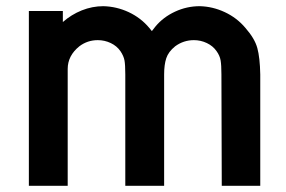

<svg xmlns="http://www.w3.org/2000/svg" viewBox="-20 -598 920 618"><path d="M817.7 0H693.8L692.7 -358.3Q692.7 -388.5 690.1 -403.6Q687.5 -418.8 677.1 -433.3Q665.6 -450 645.8 -459.4Q626 -468.8 604.2 -468.8Q570.8 -468.8 543.8 -449Q521.9 -431.3 515.1 -410.4Q508.3 -389.6 508.3 -358.3V0H383.3V-358.3Q383.3 -389.6 380.7 -403.6Q378.1 -417.7 367.7 -433.3Q356.2 -450 336.5 -459.4Q316.7 -468.8 294.8 -468.8Q261.5 -468.8 235.4 -449Q197.9 -418.8 197.9 -376V0H72.9V-562.5H182.3V-527.1Q209.4 -551 243.2 -564.6Q277.1 -578.1 312.5 -578.1Q355.2 -577.1 394.3 -558.9Q433.3 -540.6 460.4 -508.3L468.8 -497.9Q469.8 -499 480.2 -512.5Q505.2 -542.7 543.2 -560.4Q581.2 -578.1 622.9 -578.1Q664.6 -577.1 703.6 -558.9Q742.7 -540.6 769.8 -508.3Q800 -474 808.3 -443.2Q816.7 -412.5 817.7 -358.3Z"/></svg>

Font: Vladivostok Bold
Style: Regular
Weight: 700
Width: 4
Designer: Michael Sharanda
Foundry: Michael Sharanda
Version: Version 1.005